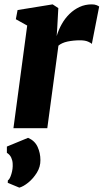

<svg xmlns="http://www.w3.org/2000/svg" viewBox="-20 -587 474 879"><path d="M41.5 0 104.5 -470 52.5 -499 60.5 -541 221 -567 247 -550 242 -458.5 239.5 -422Q248 -450.5 262.8 -476.8Q277.5 -503 298.2 -523.2Q319 -543.5 344.5 -555.2Q370 -567 400 -567Q413 -567 421.8 -563.5Q430.5 -560 434 -557L400.5 -386Q397.5 -390 383.5 -396.2Q369.5 -402.5 346 -402.5Q331 -402.5 316.5 -401Q302 -399.5 289 -396.8Q276 -394 265.5 -389.2Q255 -384.5 247.5 -378L196.5 0ZM68.5 272 15.5 250 16 239Q25 233.5 32.2 209.5Q39.5 185.5 38 162.5Q37.5 148 31.5 134.8Q25.5 121.5 11.5 112.5V84L108.5 44Q139 57 152 85.2Q165 113.5 165 145.5Q165.5 176.5 148.8 203.5Q132 230.5 109.5 248.8Q87 267 68.5 272Z"/></svg>

Font: Merriweather 20pt Black
Style: Italic
Weight: 900
Italic angle: -7.8°
Version: Version 2.101